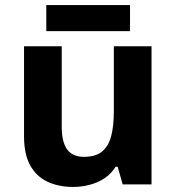

<svg xmlns="http://www.w3.org/2000/svg" viewBox="-20 -729 697 759"><path d="M579 -546V0H465L445 -70H437Q420 -42 393.5 -24.5Q367 -7 335 1.5Q303 10 269 10Q211 10 167 -11Q123 -32 99 -76Q75 -120 75 -190V-546H224V-227Q224 -169 245 -139Q266 -109 312 -109Q358 -109 383.5 -130Q409 -151 419.5 -191Q430 -231 430 -289V-546ZM494 -709V-606H163V-709Z"/></svg>

Font: Noto Sans Thai
Style: Bold
Weight: 700
Designer: Monotype Design Team
Foundry: Monotype Imaging Inc.
Version: Version 2.001